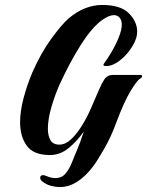

<svg xmlns="http://www.w3.org/2000/svg" viewBox="-20 -625 593 774"><path d="M222 129Q204 129 185 124Q166 119 149 105Q142 99 142 92Q142 81 154 81Q157 81 163 83Q186 93 203 93Q228 93 243 76Q258 59 269 32Q280 5 292 -24Q296 -33 303 -51.5Q310 -70 318 -95Q290 -55 256 -27.5Q222 0 181 0Q115 0 88 -37.5Q61 -75 61 -132Q61 -177 75 -229.5Q89 -282 110 -332Q144 -410 186.5 -468.5Q229 -527 258 -552Q322 -605 392 -605Q466 -605 499.5 -571.5Q533 -538 533 -497Q533 -476 521 -452Q509 -428 490.5 -407Q472 -386 450.5 -372.5Q429 -359 411 -359H406Q397 -359 397 -364Q397 -366 402 -373Q414 -389 430.5 -417Q447 -445 459 -475Q471 -505 471 -526Q471 -543 462.5 -553.5Q454 -564 439 -564Q420 -564 392 -544.5Q364 -525 330 -480Q307 -448 284.5 -409Q262 -370 245 -336Q228 -302 220 -284Q201 -241 187 -192.5Q173 -144 173 -106Q173 -78 183.5 -60Q194 -42 219 -42Q243 -42 265.5 -62.5Q288 -83 309 -116.5Q330 -150 347 -189L379 -263Q390 -289 401.5 -306Q413 -323 436 -323H545Q553 -323 553 -318Q553 -313 544 -307Q534 -303 507 -259Q480 -215 448 -129Q428 -74 400.5 -26Q373 22 356 45Q326 85 292 107Q258 129 222 129Z"/></svg>

Font: Praise
Style: Regular
Weight: 400
Designer: Robert E. Leuschke
Foundry: Robert E. Leuschke
Version: Version 1.100; ttfautohint (v1.8.3)